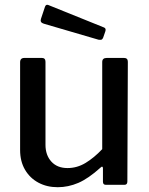

<svg xmlns="http://www.w3.org/2000/svg" viewBox="-20 -772 623 802"><path d="M262 -70Q302 -70 337.5 -91.5Q373 -113 407 -149V-513Q407 -530 426 -530H498Q514 -530 514 -514L512 -14Q512 0 500 0H422Q410 0 410 -13V-69Q410 -74 407.5 -75.5Q405 -77 400 -72Q349 -26 307 -8Q265 10 221 10Q176 10 140.5 -9Q105 -28 84.5 -63Q64 -98 64 -145V-512Q64 -530 82 -530H155Q170 -530 170 -514V-167Q170 -124 194.5 -97Q219 -70 262 -70ZM168 -744Q172 -755 182 -751L415 -657Q424 -653 420 -641L411 -615Q408 -608 404.5 -606.5Q401 -605 392 -606L163 -673Q146 -678 151 -693Z"/></svg>

Font: Libre Franklin Thin Medium
Style: Regular
Weight: 500
Version: Version 3.000